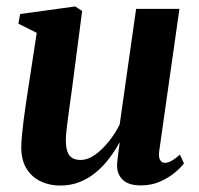

<svg xmlns="http://www.w3.org/2000/svg" viewBox="-20 -565 617 596"><path d="M167 11Q134 11 106.8 -1.8Q79.5 -14.5 63 -40.5Q46.5 -66.5 46 -106Q46 -122 48 -143.5Q50 -165 53 -189.2Q56 -213.5 59.5 -237Q63 -260.5 66 -280L94 -463L37 -491.5L42.5 -521.5L213.5 -545L235 -531L203 -285.5Q200 -265.5 197 -242.5Q194 -219.5 191 -198Q188 -176.5 186.2 -158.8Q184.5 -141 184.5 -130Q184.5 -108 189.2 -94.5Q194 -81 204 -74.8Q214 -68.5 229.5 -68.5Q252.5 -68.5 275 -84.5Q297.5 -100.5 317.5 -125.5Q337.5 -150.5 351.5 -178.5L402.5 -537.5H537L474 -94.5Q472 -76.5 477.2 -68Q482.5 -59.5 492 -59.5Q501 -59.5 512 -65.5Q523 -71.5 538.5 -85L551 -58Q542 -45.5 523 -29.5Q504 -13.5 477.2 -1.5Q450.5 10.5 417.5 10.5Q380 10.5 362.2 -5.8Q344.5 -22 343.5 -48Q343 -52 343.8 -60Q344.5 -68 345.8 -78.5Q347 -89 348.5 -100Q350 -111 351.5 -120.5L350 -121Q336.5 -96.5 318.5 -72.8Q300.5 -49 278 -30.2Q255.5 -11.5 227.8 -0.2Q200 11 167 11Z"/></svg>

Font: Merriweather 72pt
Style: Bold Italic
Weight: 700
Italic angle: -7.8°
Version: Version 2.101